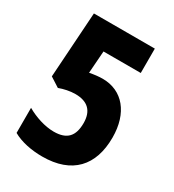

<svg xmlns="http://www.w3.org/2000/svg" viewBox="-175 -816 843 928"><g transform="rotate(30 246.0 -352.0)"><path d="M204 10C370 10 453 -83 453 -239C453 -376 381 -462 270 -462C249 -462 223 -459 198 -454L207 -578H415V-714H75L51 -349L104 -315C131 -325 163 -332 193 -332C262 -332 297 -297 297 -230C297 -158 266 -122 192 -122C142 -122 85 -141 40 -167V-27C84 -2 143 10 204 10Z"/></g></svg>

Font: Noto Sans Gurmukhi UI Condensed ExtraBold
Style: Regular
Weight: 800
Width: 3
Designer: Jelle Bosma - Monotype Design Team
Foundry: Monotype Imaging Inc.
Version: Version 2.004